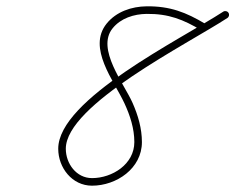

<svg xmlns="http://www.w3.org/2000/svg" viewBox="-20 -574 745 608"><path d="M634.7 -481.8C638.1 -487.5 636.2 -494.9 630.5 -498.3C569 -535.1 518.5 -554.8 444.3 -554C396.9 -553.5 348.1 -537.1 317.6 -499.2C255.9 -422.2 340.8 -318.7 374 -247C391.9 -208.3 405.4 -167.1 405.4 -124C405.4 -54.2 335.7 -10 271.4 -10C221.6 -10 188.4 -56.1 188.4 -103C188.4 -242.3 574.5 -434.9 700 -517C705.5 -520.6 707.1 -528 703.4 -533.6C699.8 -539.1 692.4 -540.7 686.8 -537C552.5 -449.3 164.4 -259.8 164.4 -103C164.4 -42.9 208.2 14 271.4 14C349 14 429.4 -40.7 429.4 -124C429.4 -167.1 417.2 -208.6 400 -247.7C372.9 -309.4 284.1 -419.1 336.4 -484.1C362.2 -516.4 404.4 -529.6 444.5 -530C514.3 -530.7 560.5 -512.2 618.2 -477.7C623.9 -474.3 631.3 -476.2 634.7 -481.8Z"/></svg>

Font: FRB American Cursive Guidelines Arrows Light
Style: Italic
Weight: 300
Italic angle: -25°
Version: Version 2.0;Modular Font Editor K font №1